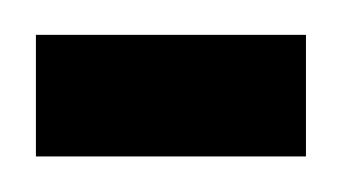

<svg xmlns="http://www.w3.org/2000/svg" viewBox="-30 -88 192 108"><path d="M-9.8 -68.4H142.1V0H-9.8Z"/></svg>

Font: DimaThulth2
Style: Regular
Weight: 400
Designer: R.Balvardi
Foundry: R.Balvardi (R.Balvardi@gmail.com)
Version: Version 1.00;November 13, 2018;FontCreator 11.5.0.2427 64-bi